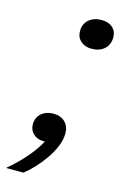

<svg xmlns="http://www.w3.org/2000/svg" viewBox="-176 -590 505 789"><g transform="rotate(15 76.5 -195.5)"><path d="M-67 149Q-20 110 15.5 67Q51 24 66 -12L76 -2Q72 0 66 1.5Q60 3 53 3Q27 3 10 -12.5Q-7 -28 -7 -53Q-7 -82 13 -99.5Q33 -117 65 -117Q95 -117 113.5 -99Q132 -81 132 -51Q132 -25 120.5 3.5Q109 32 90 59.5Q71 87 49.5 110Q28 133 7 149ZM145 -415Q117 -415 99 -431Q81 -447 81 -473Q81 -504 102 -522Q123 -540 156 -540Q185 -540 202.5 -524.5Q220 -509 220 -483Q220 -452 199.5 -433.5Q179 -415 145 -415Z"/></g></svg>

Font: Mona Sans ExtraLight SemiBold
Style: Italic
Weight: 600
Italic angle: -11.6951°
Version: Version 2.000